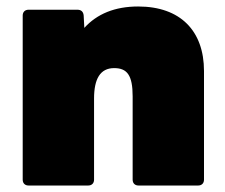

<svg xmlns="http://www.w3.org/2000/svg" viewBox="-20 -572 695 592"><path d="M252 0C263 0 270 -7 270 -18V-268C270 -329 289 -362 332 -362C372 -362 389 -340 389 -275V-18C389 -7 396 0 407 0H591C602 0 609 -7 609 -18V-353C609 -477 536 -552 406 -552C334 -552 279 -529 240 -486L238 -524C237 -536 230 -542 219 -542H68C57 -542 50 -535 50 -524V-18C50 -7 57 0 68 0Z"/></svg>

Font: LINE Seed Sans TH Heavy
Style: Regular
Weight: 900
Designer: Dalton Maag Ltd | Thai characters by Cadson Demak Co.,Ltd.
Foundry: Dalton Maag Ltd
Version: Version 1.003